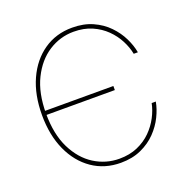

<svg xmlns="http://www.w3.org/2000/svg" viewBox="-132 -863 980 998"><g transform="rotate(-20 358.0 -363.5)"><path d="M370.6 9.8Q281.2 9.8 213.1 -37.1Q145 -84 106.9 -168Q68.8 -252 68.8 -363.3Q68.8 -475.1 106.9 -559.1Q145 -643.1 213.1 -690.2Q281.2 -737.3 370.6 -737.3Q434.6 -737.3 483.6 -715.3Q532.7 -693.4 567.1 -657.7Q601.6 -622.1 621.8 -580.6Q642.1 -539.1 648.9 -500H626Q618.7 -537.6 599.1 -575.4Q579.6 -613.3 547.6 -644.8Q515.6 -676.3 471.4 -695.6Q427.2 -714.8 370.6 -714.8Q295.9 -714.8 232.4 -674.1Q168.9 -633.3 130.1 -554.9Q91.3 -476.6 91.3 -363.3Q91.3 -249 130.1 -170.9Q168.9 -92.8 232.4 -52.7Q295.9 -12.7 370.6 -12.7Q427.2 -12.7 471.4 -32Q515.6 -51.3 547.4 -83Q579.1 -114.7 598.9 -152.6Q618.7 -190.4 626 -227.5H648.9Q642.1 -189 621.8 -147.5Q601.6 -106 567.1 -70.3Q532.7 -34.7 483.6 -12.5Q434.6 9.8 370.6 9.8ZM81.5 -356.4V-378.9H469.2V-356.4Z"/></g></svg>

Font: Inter 16pt Thin
Style: Regular
Weight: 250
Version: Version 4.001;git-66647c0bb